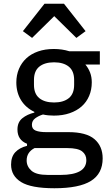

<svg xmlns="http://www.w3.org/2000/svg" viewBox="-20 -791 577 1023"><path d="M527 53Q527 134 464.5 173Q402 212 270 212Q146 212 92.5 179Q39 146 39 86Q39 44 61.5 20Q84 -4 124 -14V-25Q73 -45 73 -101Q73 -140 99 -161Q125 -182 163 -191V-195Q117 -217 92 -257.5Q67 -298 67 -352Q67 -391 81 -424Q95 -457 120.5 -480.5Q146 -504 183 -517Q220 -530 267 -530Q311 -530 349 -518H512V-447H435Q451 -428 460 -404.5Q469 -381 469 -352Q469 -313 455 -280Q441 -247 415 -224Q389 -201 351.5 -188Q314 -175 267 -175Q252 -175 237 -176.5Q222 -178 209 -181Q186 -174 168 -161Q150 -148 150 -126Q150 -103 170.5 -95Q191 -87 226 -87H344Q440 -87 483.5 -49.5Q527 -12 527 53ZM268 -245Q318 -245 346.5 -268Q375 -291 375 -339V-365Q375 -413 346.5 -436Q318 -459 268 -459Q218 -459 189.5 -436Q161 -413 161 -365V-339Q161 -291 189.5 -268Q218 -245 268 -245ZM440 62Q440 33 417.5 15.5Q395 -2 338 -2H164Q122 20 122 64Q122 96 147.5 118.5Q173 141 234 141H304Q370 141 405 121.5Q440 102 440 62ZM321 -771 436 -625 387 -589 269 -705 151 -589 102 -625 217 -771Z"/></svg>

Font: IBM Plex Sans Text
Style: Regular
Weight: 450
Designer: Mike Abbink, Paul van der Laan, Pieter van Rosmalen
Foundry: Bold Monday
Version: Version 3.005